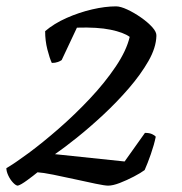

<svg xmlns="http://www.w3.org/2000/svg" viewBox="-27 -584 572 604"><path d="M29 0Q23 0 14 -9.5Q5 -19 -1 -32Q-7 -45 -7 -55Q19 -70 63 -102.5Q107 -135 158 -179.5Q209 -224 256 -274Q303 -324 337 -374.5Q371 -425 381 -468Q362 -482 321 -490.5Q280 -499 215 -497L167 -395Q163 -392 155 -389Q147 -386 136 -386Q129 -401 122 -428.5Q115 -456 115 -486Q143 -510 182.5 -527.5Q222 -545 263 -554.5Q304 -564 338 -564Q352 -564 373.5 -554Q395 -544 416.5 -529Q438 -514 452 -498.5Q466 -483 465 -471Q464 -434 440 -392Q416 -350 378.5 -306.5Q341 -263 298 -223Q255 -183 215 -151Q175 -119 146 -99L365 -76L429 -166Q443 -166 451.5 -162Q460 -158 463 -154Q458 -129 447.5 -99Q437 -69 428 -49Q416 -40 394 -28.5Q372 -17 350 -8.5Q328 0 313 0Q303 0 274 -6Q245 -12 209 -20Q173 -28 140.5 -34.5Q108 -41 91 -42Q79 -32 58.5 -17Q38 -2 29 0Z"/></svg>

Font: Texturina 72pt 72pt Regular
Style: Italic
Weight: 400
Italic angle: -11°
Designer: Guillermo Torres Carreño
Foundry: Omnibus-Type
Version: Version 1.002; ttfautohint (v1.8.3)